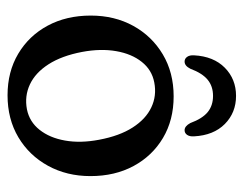

<svg xmlns="http://www.w3.org/2000/svg" viewBox="-90 -564 664 524"><g transform="rotate(90 242.0 -302.0)"><path d="M243.1 -443.9Q307.5 -443.9 356.5 -414.8Q405.4 -385.7 433 -334.7Q460.6 -283.6 460.6 -216.8Q460.6 -152.4 432.5 -101.1Q404.4 -49.8 354.8 -20.2Q305.1 9.4 240 9.4Q175.8 9.4 126.8 -19.7Q77.7 -48.8 50.1 -100Q22.5 -151.2 22.5 -217.7Q22.5 -282.6 50.6 -333.7Q78.7 -384.7 128.4 -414.3Q178 -443.9 243.1 -443.9ZM278.3 -43.5Q312.3 -50.3 334.2 -77.9Q356.2 -105.5 363.6 -147.6Q371.1 -189.6 361.4 -240.4Q351 -296.2 327.9 -332.1Q304.9 -368 273 -383Q241.2 -398.1 204.8 -391Q170.8 -384.5 148.9 -356.9Q126.9 -329.3 119.6 -287.1Q112.2 -244.9 121.7 -194.1Q132.3 -138.5 155.4 -102.5Q178.5 -66.5 210.4 -51.6Q242.2 -36.7 278.3 -43.5ZM241.7 -551.4Q215.5 -551.4 197.7 -536.8Q179.8 -522.1 167.6 -489.5Q159.7 -473.8 148.1 -473.8Q140 -473.8 135.1 -480.8Q130.2 -487.8 131 -499.7Q133.8 -552.9 164.9 -583.6Q195.9 -614.2 241.7 -614.2Q287.5 -614.2 318.4 -583.6Q349.3 -552.9 352.1 -499.7Q352.9 -487.8 348.2 -480.8Q343.4 -473.8 335.3 -473.8Q324.3 -473.8 315.8 -489.5Q303.8 -522.1 286 -536.8Q268.1 -551.4 241.7 -551.4Z"/></g></svg>

Font: Fraunces 144pt S100 Black
Style: Regular
Weight: 900
Version: Version 1.000